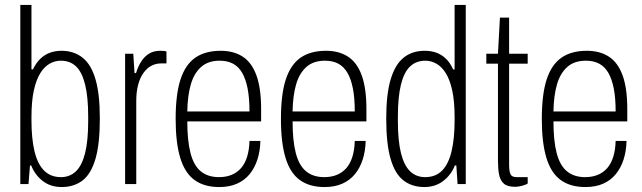

<svg xmlns="http://www.w3.org/2000/svg" viewBox="-20 -743 2592 775"><path d="M229 12Q184 12 152.5 -12.5Q121 -37 106 -75H101L95 0H62V-723H107V-463H113Q126 -490 143.5 -506.5Q161 -523 182.5 -530.5Q204 -538 228 -538Q278 -538 313 -510.5Q348 -483 365.5 -423Q383 -363 383 -265Q383 -161 365 -100.5Q347 -40 312.5 -14Q278 12 229 12ZM226 -28Q262 -28 286.5 -51.5Q311 -75 323.5 -125Q336 -175 336 -255V-271Q336 -352 323.5 -402Q311 -452 287 -475Q263 -498 225 -498Q202 -498 180.5 -486Q159 -474 142.5 -447.5Q126 -421 116.5 -377.5Q107 -334 107 -270V-257Q107 -185 119 -133.5Q131 -82 157.5 -55Q184 -28 226 -28Z M485 0V-526H518L523 -448H529Q538 -477 551.5 -497Q565 -517 583.5 -527.5Q602 -538 626 -538Q635 -538 641 -537.5Q647 -537 652 -535V-487H630Q609 -487 591 -477.5Q573 -468 559 -448.5Q545 -429 537.5 -400.5Q530 -372 530 -334V0Z M865 12Q804 12 765 -16.5Q726 -45 707.5 -106Q689 -167 689 -263Q689 -362 708.5 -422Q728 -482 768 -510Q808 -538 871 -538Q923 -538 959.5 -514.5Q996 -491 1015 -439Q1034 -387 1034 -303V-253H736Q736 -175 749 -125Q762 -75 790.5 -51.5Q819 -28 864 -28Q893 -28 915.5 -37.5Q938 -47 953.5 -65Q969 -83 977.5 -110.5Q986 -138 987 -174H1031Q1030 -133 1019 -99Q1008 -65 987.5 -40Q967 -15 936.5 -1.5Q906 12 865 12ZM736 -293H987Q987 -347 979.5 -385.5Q972 -424 957.5 -449Q943 -474 920.5 -486Q898 -498 867 -498Q820 -498 791.5 -472.5Q763 -447 750 -401.5Q737 -356 736 -293Z M1290 12Q1229 12 1190 -16.5Q1151 -45 1132.5 -106Q1114 -167 1114 -263Q1114 -362 1133.5 -422Q1153 -482 1193 -510Q1233 -538 1296 -538Q1348 -538 1384.5 -514.5Q1421 -491 1440 -439Q1459 -387 1459 -303V-253H1161Q1161 -175 1174 -125Q1187 -75 1215.5 -51.5Q1244 -28 1289 -28Q1318 -28 1340.5 -37.5Q1363 -47 1378.5 -65Q1394 -83 1402.5 -110.5Q1411 -138 1412 -174H1456Q1455 -133 1444 -99Q1433 -65 1412.5 -40Q1392 -15 1361.5 -1.5Q1331 12 1290 12ZM1161 -293H1412Q1412 -347 1404.5 -385.5Q1397 -424 1382.5 -449Q1368 -474 1345.5 -486Q1323 -498 1292 -498Q1245 -498 1216.5 -472.5Q1188 -447 1175 -401.5Q1162 -356 1161 -293Z M1693 12Q1644 12 1609.5 -14Q1575 -40 1557 -100.5Q1539 -161 1539 -265Q1539 -363 1557 -423Q1575 -483 1609.5 -510.5Q1644 -538 1694 -538Q1720 -538 1741 -530.5Q1762 -523 1779.5 -506.5Q1797 -490 1809 -463H1815V-723H1860V0H1827L1822 -75H1816Q1801 -37 1769 -12.5Q1737 12 1693 12ZM1696 -28Q1739 -28 1765 -55Q1791 -82 1803 -133.5Q1815 -185 1815 -257V-270Q1815 -334 1805.5 -377.5Q1796 -421 1779.5 -447.5Q1763 -474 1741.5 -486Q1720 -498 1697 -498Q1660 -498 1635.5 -475Q1611 -452 1598.5 -402Q1586 -352 1586 -271V-255Q1586 -175 1598.5 -125Q1611 -75 1635.5 -51.5Q1660 -28 1696 -28Z M2059 11Q2028 11 2013.5 -2Q1999 -15 1994.5 -38.5Q1990 -62 1990 -93V-486H1943V-526H1990L1998 -672H2035V-526H2110V-486H2035V-79Q2035 -52 2040.5 -40Q2046 -28 2065 -28H2110V-2Q2103 2 2093.5 5Q2084 8 2075 9.5Q2066 11 2059 11Z M2343 12Q2282 12 2243 -16.5Q2204 -45 2185.5 -106Q2167 -167 2167 -263Q2167 -362 2186.5 -422Q2206 -482 2246 -510Q2286 -538 2349 -538Q2401 -538 2437.5 -514.5Q2474 -491 2493 -439Q2512 -387 2512 -303V-253H2214Q2214 -175 2227 -125Q2240 -75 2268.5 -51.5Q2297 -28 2342 -28Q2371 -28 2393.5 -37.5Q2416 -47 2431.5 -65Q2447 -83 2455.5 -110.5Q2464 -138 2465 -174H2509Q2508 -133 2497 -99Q2486 -65 2465.5 -40Q2445 -15 2414.5 -1.5Q2384 12 2343 12ZM2214 -293H2465Q2465 -347 2457.5 -385.5Q2450 -424 2435.5 -449Q2421 -474 2398.5 -486Q2376 -498 2345 -498Q2298 -498 2269.5 -472.5Q2241 -447 2228 -401.5Q2215 -356 2214 -293Z"/></svg>

Font: Archivo Condensed Thin
Style: Regular
Weight: 250
Width: 3
Designer: Hector Gatti
Foundry: Omnibus-Type
Version: Version 2.001